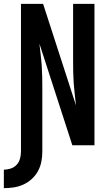

<svg xmlns="http://www.w3.org/2000/svg" viewBox="-50 -755 570 998"><path d="M-30 223V127Q-12 127 6 121Q24 115 36.5 101.5Q49 88 54 69.5Q59 51 59 33V-735H174L345 -207Q342 -236 338.5 -265Q335 -294 333 -323.5Q331 -353 330.5 -382.5Q330 -412 330 -441V-735H441V0H326L155 -528Q158 -499 161.5 -470Q165 -441 167 -411.5Q169 -382 169.5 -352.5Q170 -323 170 -294V33Q170 59 165 85Q160 111 147.5 134Q135 157 115.5 175Q96 193 72 204Q48 215 22 219Q-4 223 -30 223Z"/></svg>

Font: Iosevka
Style: Bold
Weight: 700
Monospace: yes
Designer: Belleve Invis
Foundry: Belleve Invis
Version: Version 32.5.0; ttfautohint (v1.8.4)